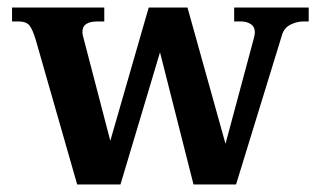

<svg xmlns="http://www.w3.org/2000/svg" viewBox="-20 -490 853 510"><path d="M800 -470V-433H786Q769 -433 752.5 -425Q736 -417 730 -400L607 0H494L405 -351L300 0H185L75 -384Q67 -411 58.5 -422Q50 -433 29 -433H12V-470H257V-433H239Q199 -433 199 -406Q199 -400 200 -396L273 -116L375 -470H478L579 -108L655 -391Q657 -401 657 -404Q657 -419 646 -426Q635 -433 621 -433H602V-470Z"/></svg>

Font: Taviraj SemiBold
Style: Regular
Weight: 600
Designer: Katatrad Team
Foundry: CadsonDemak
Version: Version 1.001